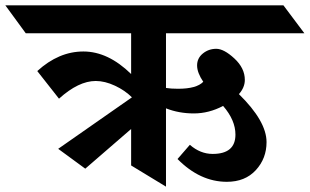

<svg xmlns="http://www.w3.org/2000/svg" viewBox="-115 -695 1155 716"><path d="M717 -300Q664 -272 608 -272Q552 -272 504 -291V1L374 -78V-214L203 -66L102 -140L377 -332Q351 -358 313.5 -375.5Q276 -393 242 -393Q178 -393 105 -327L24 -430Q104 -503 196 -503Q288 -503 374 -419V-571H-19L-95 -675H942L1020 -571H504V-367Q522 -364 549 -364Q618 -364 643 -390Q620 -424 620 -451Q620 -478 641.5 -495.5Q663 -513 691.5 -513Q720 -513 759 -477Q798 -441 798 -397Q798 -369 776 -344Q879 -243 879 -165Q879 -104 839 -60.5Q799 -17 731 -17Q631 -17 547 -102L593 -155Q632 -121 678 -121Q763 -121 763 -193Q763 -247 717 -300Z"/></svg>

Font: Halant
Style: Bold
Weight: 700
Designer: Hitesh Malaviya (Devanagari), Satya Rajpurohit (Latin)
Foundry: Indian Type Foundry
Version: Version 1.101;PS 1.0;hotconv 1.0.78;makeotf.lib2.5.61930; tt